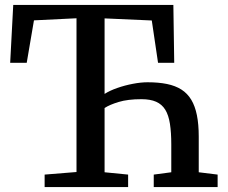

<svg xmlns="http://www.w3.org/2000/svg" viewBox="-20 -763 930 783"><path d="M162 0V-51L292 -61.5V-688.5L118.5 -680L89 -507H21.5L34 -743H687L690.5 -507H624.5L599 -679.5L406.5 -688V-380Q427.5 -393.5 458.2 -404.2Q489 -415 521.8 -421.2Q554.5 -427.5 582 -427.5Q626.5 -427.5 660.8 -420.5Q695 -413.5 719.8 -397.8Q744.5 -382 760 -356.2Q775.5 -330.5 783 -293.2Q790.5 -256 790.5 -206V-60.5L867.5 -51V0H607V-51L678.5 -60.5V-174Q678.5 -223 673 -258.2Q667.5 -293.5 654 -315.5Q640.5 -337.5 616.8 -348Q593 -358.5 557 -358.5Q501 -358.5 464 -347.2Q427 -336 406.5 -322.5V-60.5L502.5 -51V0Z"/></svg>

Font: Merriweather Medium
Style: Regular
Weight: 500
Version: Version 2.100